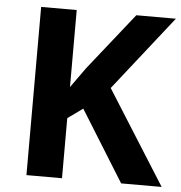

<svg xmlns="http://www.w3.org/2000/svg" viewBox="-52 -763 767 812"><g transform="rotate(5 332.0 -357.0)"><path d="M664 0H492L305 -301L241 -255V0H90V-714H241V-387Q256 -408 271 -429Q286 -450 301 -471L494 -714H662L413 -398Z"/></g></svg>

Font: Noto Sans Kannada
Style: Regular
Weight: 400
Designer: Jelle Bosma - Monotype Design Team
Foundry: Monotype Imaging Inc.
Version: Version 2.003